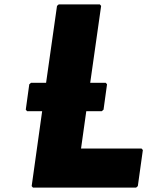

<svg xmlns="http://www.w3.org/2000/svg" viewBox="-20 -852 700 879"><path d="M375 -343H446L454 -350L470 -466L464 -473H393L443 -825L437 -832H249L241 -825L191 -473H122L114 -466L98 -350L104 -343H173L125 0L131 7H603L611 0L634 -165L628 -172H351Z"/></svg>

Font: Hussar Woodtype
Style: BlkObl
Weight: 900
Foundry: Cannot Into Space Fonts
Version: Version 1.07